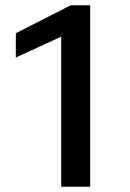

<svg xmlns="http://www.w3.org/2000/svg" viewBox="-20 -708 492 728"><path d="M212 0V-569L40 -490V-582L248 -688H322V0Z"/></svg>

Font: Saira Expanded Medium
Style: Regular
Weight: 500
Width: 7
Designer: Hector Gatti with collaboration of the Omnibus-Type team
Foundry: Omnibus-Type
Version: Version 1.100; ttfautohint (v1.8.3)